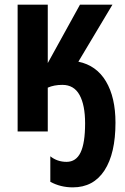

<svg xmlns="http://www.w3.org/2000/svg" viewBox="-20 -567 540 828"><path d="M294 241Q241 241 197 217V107Q227 131 267 131Q308 131 327.5 90.5Q347 50 347 -35Q347 -114 323 -157.5Q299 -201 249 -201Q213 -201 186 -189V0H56V-547H186V-295L325 -547H465L318 -301Q396 -285 437 -216Q478 -147 478 -38Q478 95 430.5 168Q383 241 294 241Z"/></svg>

Font: Noto Sans Mono ExtraCondensed
Style: Bold
Weight: 700
Width: 2
Designer: Monotype Design Team
Foundry: Monotype Imaging Inc.
Version: Version 2.014